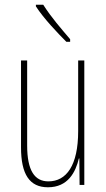

<svg xmlns="http://www.w3.org/2000/svg" viewBox="-20 -783 448 813"><path d="M163 -763H132V-756C165 -705 223 -644 261 -606H277V-617C238 -663 198 -708 163 -763ZM337 -527H311V-228C311 -82 261 -15 185 -15C127 -15 95 -60 95 -167V-527H69V-159C69 -45 105 10 183 10C268 10 300 -54 314 -112H316L317 0H337Z"/></svg>

Font: Noto Sans Sinhala ExtraCondensed Thin
Style: Regular
Weight: 100
Width: 2
Designer: Jelle Bosma - Monotype Design Team
Foundry: Monotype Imaging Inc.
Version: Version 2.006